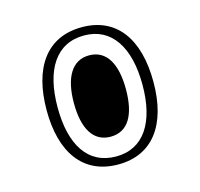

<svg xmlns="http://www.w3.org/2000/svg" viewBox="-76 -540 653 627"><g transform="rotate(-15 250.5 -227.0)"><path d="M251 5C367 5 431 -81 431 -226C431 -373 367 -459 251 -459C131 -459 70 -369 70 -226C70 -85 131 5 251 5ZM251 -22C156 -22 107 -99 107 -226C107 -353 156 -431 251 -431C344 -431 394 -353 394 -226C394 -99 344 -22 251 -22ZM250 -89C309 -89 338 -139 338 -226C338 -312 309 -364 250 -364C192 -364 162 -312 162 -226C162 -139 192 -89 250 -89Z"/></g></svg>

Font: Noto Serif Thai Condensed ExtraLight
Style: Regular
Weight: 200
Width: 3
Designer: Monotype Design Team
Foundry: Monotype Imaging Inc.
Version: Version 2.002